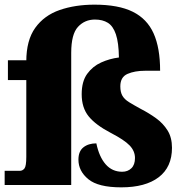

<svg xmlns="http://www.w3.org/2000/svg" viewBox="-26 -795 795 825"><path d="M495 10Q396 10 353.5 -25Q311 -60 311 -109Q311 -145 332.5 -162Q354 -179 388 -179Q400 -121 428 -89Q456 -57 499 -57Q523 -57 538.5 -72Q554 -87 554 -116Q554 -146 531 -170Q508 -194 450 -224Q385 -258 355 -295Q325 -332 325 -390Q325 -445 348.5 -477.5Q372 -510 408.5 -526.5Q445 -543 485 -548Q484 -612 472 -647.5Q460 -683 437.5 -697Q415 -711 382 -711Q338 -711 309 -679.5Q280 -648 280 -568V0H-6V-61H59Q71 -61 79 -71Q87 -81 87 -121V-451H8V-536H87V-531Q87 -622 125.5 -675.5Q164 -729 230.5 -752Q297 -775 380 -775Q483 -775 544.5 -744.5Q606 -714 634 -651.5Q662 -589 662 -491H598Q553 -491 522 -477.5Q491 -464 491 -424Q491 -399 500 -383.5Q509 -368 528.5 -356Q548 -344 579 -327Q614 -309 644.5 -287Q675 -265 694 -234.5Q713 -204 713 -160Q713 -77 656 -33.5Q599 10 495 10Z"/></svg>

Font: Noto Serif Hentaigana Black
Style: Regular
Weight: 900
Designer: Kazuhiro Yamada
Foundry: nipponia
Version: Version 1.000; ttfautohint (v1.8.4.7-5d5b)